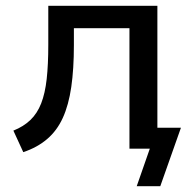

<svg xmlns="http://www.w3.org/2000/svg" viewBox="-20 -511 670 660"><path d="M450 129 495 0H430V-72H602L531 129ZM60 12 26 -62Q61 -76 84.5 -98.5Q108 -121 121.5 -155.5Q135 -190 140.5 -239.5Q146 -289 146 -358V-491H521V0H425V-414H234V-356Q234 -274 225 -212Q216 -150 196 -106Q176 -62 142 -33Q108 -4 60 12Z"/></svg>

Font: Nunito Sans 10pt Medium
Style: Regular
Weight: 500
Designer: Vernon Adams
Foundry: Vernon Adams
Version: Version 3.101;gftools[0.9.27]